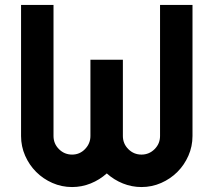

<svg xmlns="http://www.w3.org/2000/svg" viewBox="-20 -739 862 775"><path d="M757 -719V-190Q757 -148 740.5 -110.5Q724 -73 696 -45Q668 -17 630.5 -0.5Q593 16 551 16Q512 16 476 1.5Q440 -13 411 -39Q382 -13 346 1.5Q310 16 271 16Q229 16 191.5 -0.5Q154 -17 126 -45Q98 -73 81.5 -110.5Q65 -148 65 -190V-719H196V-190Q196 -159 218 -137Q240 -115 271 -115Q302 -115 323.5 -137.5Q345 -160 345 -190V-498H476V-190Q476 -159 498 -137Q520 -115 551 -115Q582 -115 604 -137Q626 -159 626 -190V-719Z"/></svg>

Font: PostBus
Style: Regular
Weight: 400
Designer: Peter Wiegel
Version: Version 1.001